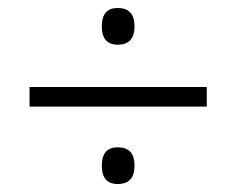

<svg xmlns="http://www.w3.org/2000/svg" viewBox="-20 -565 591 481"><path d="M275 -453Q235 -453 235 -499Q235 -545 275 -545Q317 -545 317 -499Q317 -453 275 -453ZM54 -347H498V-298H54ZM275 -104Q235 -104 235 -150Q235 -196 275 -196Q317 -196 317 -150Q317 -104 275 -104Z"/></svg>

Font: Noto Sans Gurmukhi UI Light
Style: Regular
Weight: 300
Designer: Jelle Bosma - Monotype Design Team
Foundry: Monotype Imaging Inc.
Version: Version 2.004; ttfautohint (v1.8.4.7-5d5b)